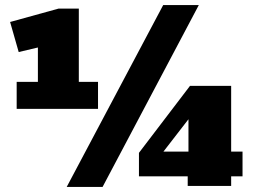

<svg xmlns="http://www.w3.org/2000/svg" viewBox="-20 -736 1008 760"><path d="M46 -305V-412H130V-548L54 -530L20 -649L212 -702H292V-412H368V-305ZM386 4H244L626 -716H767ZM530 -38V-131L732 -396H895V-136H940V-38H895V0H723V-38ZM627 -136H726V-264Z"/></svg>

Font: Georama ExtraCondensed Thin Black
Style: Regular
Weight: 900
Version: Version 1.001